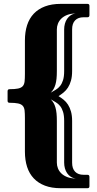

<svg xmlns="http://www.w3.org/2000/svg" viewBox="-20 -800 506 1001"><path d="M356 48.3Q356 79.1 371.6 95.2Q387.2 111.3 416 111.3H436Q446.3 111.3 446.3 122.1V170.9Q446.3 181.2 436 181.2H296.4Q249.5 181.2 214.6 168Q179.7 154.8 156.2 130.1Q132.8 105.5 121.3 70.1Q109.9 34.7 109.9 -9.8V-184.1Q109.9 -208.5 108.2 -224.1Q106.4 -239.7 98.4 -248.5Q90.3 -257.3 74.2 -260.7Q58.1 -264.2 29.8 -264.2Q19.5 -264.2 19.5 -274.4V-324.2Q19.5 -335 29.8 -335Q58.1 -335 74.2 -338.4Q90.3 -341.8 98.4 -350.6Q106.4 -359.4 108.2 -375Q109.9 -390.6 109.9 -415V-588.9Q109.9 -633.3 121.3 -668.7Q132.8 -704.1 156.2 -728.8Q179.7 -753.4 214.6 -766.6Q249.5 -779.8 296.4 -779.8H436Q446.3 -779.8 446.3 -769.5V-720.7Q446.3 -710 436 -710H416Q387.2 -710 371.6 -693.8Q356 -677.7 356 -647V-429.7Q356 -400.9 350.1 -379.9Q344.2 -358.9 334.5 -343.8Q324.7 -328.6 311.8 -318.1Q298.8 -307.6 285.2 -298.8Q298.8 -290.5 311.8 -280Q324.7 -269.5 334.5 -254.4Q344.2 -239.3 350.1 -218.5Q356 -197.8 356 -169.4ZM244.6 -316.9Q258.3 -324.7 271 -332.3Q283.7 -339.8 293.5 -352.1Q303.2 -364.3 308.8 -382.6Q314.5 -400.9 314.5 -429.7V-647Q314.5 -662.1 318.4 -676.5Q322.3 -690.9 330.1 -702.1Q337.9 -713.4 349.1 -720.7Q360.4 -728 374.5 -729.5Q349.6 -729.5 331.1 -722.4Q312.5 -715.3 300.3 -703.6Q288.1 -691.9 282.2 -677Q276.4 -662.1 276.4 -647V-429.7Q276.4 -407.2 274.7 -389.9Q272.9 -372.6 269 -359.1Q265.1 -345.7 259 -335.4Q252.9 -325.2 244.6 -316.9ZM244.6 -282.2Q252.9 -273.9 259 -263.7Q265.1 -253.4 269 -240Q272.9 -226.6 274.7 -209.2Q276.4 -191.9 276.4 -169.4V47.9Q276.4 63.5 282.2 78.1Q288.1 92.8 300.3 104.5Q312.5 116.2 331.1 123.3Q349.6 130.4 374.5 130.4Q360.4 128.9 349.1 121.6Q337.9 114.3 330.1 103Q322.3 91.8 318.4 77.6Q314.5 63.5 314.5 47.9V-169.4Q314.5 -198.2 308.8 -216.6Q303.2 -234.9 293.5 -247.1Q283.7 -259.3 271 -266.8Q258.3 -274.4 244.6 -282.2Z"/></svg>

Font: Fascinate Inline
Style: Regular
Weight: 900
Designer: Astigmatic (AOETI)
Foundry: Astigmatic (AOETI)
Version: Version 1.000